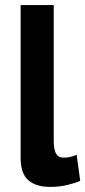

<svg xmlns="http://www.w3.org/2000/svg" viewBox="-20 -720 335 754"><path d="M191 -168Q191 -133 200 -117Q209 -101 229 -101Q241 -101 252.5 -103Q264 -105 281 -112L295 -10Q279 -2 246 6Q213 14 178 14Q121 14 91 -12.5Q61 -39 61 -100V-700H191Z"/></svg>

Font: PTSans
Style: Bold
Weight: 700
Designer: A.Korolkova, O.Umpeleva, V.Yefimov
Foundry: ParaType Ltd
Version: Version 2.003W OFL